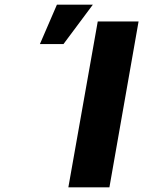

<svg xmlns="http://www.w3.org/2000/svg" viewBox="-20 -803 614 823"><path d="M449 0 574 -711H399L273 0ZM224 -783 151 -614H252L378 -783Z"/></svg>

Font: Asimov
Style: XWidIt
Weight: 500
Designer: Google
Version: Version 2.000980; 2014